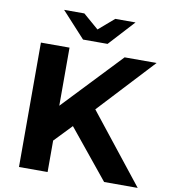

<svg xmlns="http://www.w3.org/2000/svg" viewBox="-96 -983 942 1064"><g transform="rotate(10 375.5 -450.5)"><path d="M338 -275 244 -177V0H83V-700H244V-373L554 -700H734L444 -388L751 0H562ZM580 -901 448 -757H310L178 -901H292L379 -826L466 -901Z"/></g></svg>

Font: Montserrat Alternates
Style: Bold
Weight: 700
Designer: Julieta Ulanovsky
Foundry: Julieta Ulanovsky
Version: Version 7.200